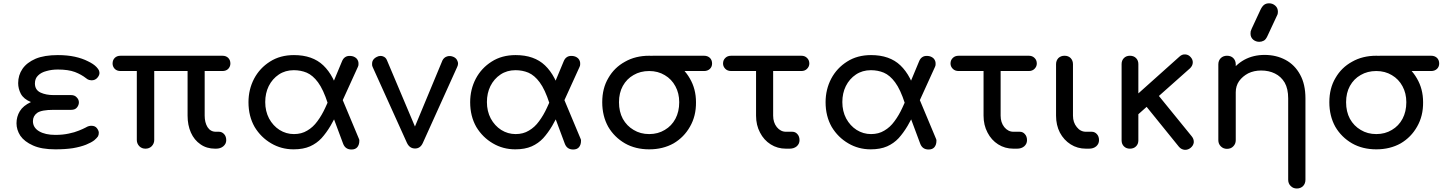

<svg xmlns="http://www.w3.org/2000/svg" viewBox="-20 -875 8535 1130"><path d="M305.7 3.9Q224.6 3.9 174.8 -18.6Q124 -41 99.6 -76.2Q77.1 -111.3 77.1 -149.4Q77.1 -188.5 96.7 -220.7Q116.2 -252.9 162.1 -274.4Q119.1 -292 102.5 -323.2Q86.9 -353.5 86.9 -385.7Q86.9 -432.6 112.3 -469.7Q137.7 -506.8 189.5 -529.3Q241.2 -550.8 320.3 -550.8Q376 -550.8 420.9 -541Q464.8 -531.2 497.1 -514.6Q530.3 -499 547.9 -480.5Q559.6 -467.8 562.5 -460Q565.4 -451.2 565.4 -445.3Q565.4 -431.6 552.7 -417Q540 -402.3 518.6 -402.3Q513.7 -402.3 504.9 -404.3Q495.1 -407.2 487.3 -414.1Q459 -436.5 420.9 -451.2Q381.8 -465.8 320.3 -465.8Q284.2 -465.8 253.9 -457Q222.7 -449.2 204.1 -430.7Q185.5 -413.1 185.5 -383.8Q185.5 -345.7 218.8 -330.1Q251 -315.4 294.9 -315.4Q329.1 -315.4 398.4 -315.4Q419.9 -315.4 431.6 -301.8Q444.3 -289.1 444.3 -272.5Q444.3 -256.8 433.6 -243.2Q422.9 -228.5 398.4 -228.5Q363.3 -228.5 294.9 -228.5Q224.6 -228.5 199.2 -210.9Q173.8 -192.4 173.8 -162.1Q173.8 -124 210 -102.5Q246.1 -81.1 305.7 -81.1Q349.6 -81.1 384.8 -88.9Q418.9 -95.7 444.3 -106.4Q468.8 -116.2 483.4 -124Q495.1 -130.9 502.9 -132.8Q510.7 -134.8 517.6 -134.8Q540 -134.8 550.8 -120.1Q561.5 -105.5 561.5 -93.8Q561.5 -81.1 556.6 -72.3Q550.8 -63.5 535.2 -49.8Q517.6 -36.1 486.3 -23.4Q454.1 -10.7 409.2 -2.9Q364.3 3.9 305.7 3.9Z M835.9 0Q814.5 0 799.8 -14.6Q785.2 -30.3 785.2 -50.8Q785.2 -186.5 785.2 -457Q761.7 -457 689.5 -457Q668 -457 655.3 -469.7Q642.6 -483.4 642.6 -501Q642.6 -521.5 655.3 -534.2Q668 -546.9 689.5 -546.9Q889.6 -546.9 1289.1 -546.9Q1310.5 -546.9 1323.2 -534.2Q1335.9 -521.5 1335.9 -501Q1335.9 -483.4 1323.2 -469.7Q1310.5 -457 1289.1 -457Q1253.9 -457 1184.6 -457Q1184.6 -391.6 1184.6 -194.3Q1184.6 -154.3 1201.2 -127Q1218.8 -99.6 1250 -99.6Q1255.9 -99.6 1268.6 -99.6Q1286.1 -99.6 1298.8 -85.9Q1311.5 -72.3 1311.5 -49.8Q1311.5 -28.3 1293.9 -13.7Q1277.3 0 1251 0Q1250 0 1246.1 0Q1196.3 0 1160.2 -25.4Q1123 -50.8 1103.5 -94.7Q1084 -138.7 1084 -194.3Q1084 -281.2 1084 -457Q1035.2 -457 887.7 -457Q887.7 -355.5 887.7 -50.8Q887.7 -30.3 873 -14.6Q858.4 0 835.9 0Z M1708 3.9Q1635.7 3.9 1576.2 -31.2Q1515.6 -66.4 1478.5 -127.9Q1442.4 -191.4 1442.4 -273.4Q1442.4 -348.6 1475.6 -412.1Q1508.8 -474.6 1569.3 -512.7Q1628.9 -550.8 1710 -550.8Q1819.3 -550.8 1882.8 -490.2Q1947.3 -428.7 1977.5 -309.6Q1955.1 -295.9 1909.2 -266.6Q1882.8 -348.6 1851.6 -390.6Q1821.3 -431.6 1785.2 -447.3Q1750 -461.9 1709 -461.9Q1659.2 -461.9 1621.1 -436.5Q1583 -411.1 1561.5 -368.2Q1541 -326.2 1541 -274.4Q1541 -220.7 1563.5 -177.7Q1586.9 -134.8 1625 -110.4Q1664.1 -85.9 1710 -85.9Q1754.9 -85.9 1788.1 -106.4Q1822.3 -126 1847.7 -161.1Q1874 -196.3 1894.5 -241.2Q1916 -286.1 1934.6 -335Q1947.3 -296.9 1971.7 -221.7Q1948.2 -174.8 1924.8 -133.8Q1900.4 -92.8 1872.1 -61.5Q1843.8 -31.2 1804.7 -13.7Q1764.6 3.9 1708 3.9ZM2048.8 4.9Q2011.7 4.9 1999 -30.3Q1967.8 -113.3 1906.2 -279.3Q1923.8 -293 1976.6 -335Q2005.9 -266.6 2091.8 -59.6Q2093.8 -56.6 2094.7 -51.8Q2094.7 -46.9 2094.7 -44.9Q2094.7 -23.4 2083 -8.8Q2071.3 4.9 2048.8 4.9ZM1961.9 -208Q1947.3 -231.4 1904.3 -301.8Q1925.8 -354.5 1992.2 -512.7Q1999 -530.3 2010.7 -538.1Q2022.5 -546.9 2042 -545.9Q2063.5 -544.9 2078.1 -531.2Q2091.8 -516.6 2089.8 -495.1Q2089.8 -493.2 2088.9 -488.3Q2087.9 -483.4 2085.9 -480.5Q2044.9 -389.6 1961.9 -208Z M2422.9 -1Q2390.6 -1 2375 -34.2Q2307.6 -182.6 2172.9 -481.4Q2168.9 -490.2 2169.9 -499Q2169.9 -506.8 2171.9 -513.7Q2177.7 -530.3 2197.3 -540Q2208 -545.9 2219.7 -545.9Q2225.6 -545.9 2232.4 -543.9Q2251 -538.1 2257.8 -519.5Q2321.3 -371.1 2446.3 -73.2Q2434.6 -73.2 2398.4 -73.2Q2444.3 -184.6 2584 -519.5Q2592.8 -537.1 2611.3 -543Q2629.9 -548.8 2649.4 -540Q2667 -532.2 2672.9 -514.6Q2675.8 -507.8 2675.8 -501Q2675.8 -491.2 2670.9 -481.4Q2603.5 -332 2468.8 -34.2Q2454.1 -1 2422.9 -1Z M3012.7 3.9Q2940.4 3.9 2880.9 -31.2Q2820.3 -66.4 2783.2 -127.9Q2747.1 -191.4 2747.1 -273.4Q2747.1 -348.6 2780.3 -412.1Q2813.5 -474.6 2874 -512.7Q2933.6 -550.8 3014.6 -550.8Q3124 -550.8 3187.5 -490.2Q3252 -428.7 3282.2 -309.6Q3259.8 -295.9 3213.9 -266.6Q3187.5 -348.6 3156.2 -390.6Q3126 -431.6 3089.8 -447.3Q3054.7 -461.9 3013.7 -461.9Q2963.9 -461.9 2925.8 -436.5Q2887.7 -411.1 2866.2 -368.2Q2845.7 -326.2 2845.7 -274.4Q2845.7 -220.7 2868.2 -177.7Q2891.6 -134.8 2929.7 -110.4Q2968.8 -85.9 3014.6 -85.9Q3059.6 -85.9 3092.8 -106.4Q3127 -126 3152.3 -161.1Q3178.7 -196.3 3199.2 -241.2Q3220.7 -286.1 3239.3 -335Q3252 -296.9 3276.4 -221.7Q3252.9 -174.8 3229.5 -133.8Q3205.1 -92.8 3176.8 -61.5Q3148.4 -31.2 3109.4 -13.7Q3069.3 3.9 3012.7 3.9ZM3353.5 4.9Q3316.4 4.9 3303.7 -30.3Q3272.5 -113.3 3210.9 -279.3Q3228.5 -293 3281.2 -335Q3310.5 -266.6 3396.5 -59.6Q3398.4 -56.6 3399.4 -51.8Q3399.4 -46.9 3399.4 -44.9Q3399.4 -23.4 3387.7 -8.8Q3376 4.9 3353.5 4.9ZM3266.6 -208Q3252 -231.4 3209 -301.8Q3230.5 -354.5 3296.9 -512.7Q3303.7 -530.3 3315.4 -538.1Q3327.1 -546.9 3346.7 -545.9Q3368.2 -544.9 3382.8 -531.2Q3396.5 -516.6 3394.5 -495.1Q3394.5 -493.2 3393.6 -488.3Q3392.6 -483.4 3390.6 -480.5Q3349.6 -389.6 3266.6 -208Z M3800.8 3.9Q3719.7 3.9 3658.2 -31.2Q3595.7 -67.4 3559.6 -128.9Q3524.4 -192.4 3524.4 -273.4Q3524.4 -355.5 3560.5 -416Q3595.7 -477.5 3658.2 -511.7Q3719.7 -546.9 3800.8 -546.9Q3880.9 -546.9 3943.4 -510.7Q4004.9 -474.6 4040 -413.1Q4076.2 -351.6 4076.2 -273.4Q4077.1 -192.4 4041 -129.9Q4005.9 -67.4 3944.3 -31.2Q3881.8 3.9 3800.8 3.9ZM3800.8 -85.9Q3852.5 -85.9 3892.6 -110.4Q3932.6 -133.8 3955.1 -175.8Q3977.5 -217.8 3977.5 -273.4Q3977.5 -326.2 3955.1 -367.2Q3932.6 -409.2 3892.6 -432.6Q3852.5 -457 3800.8 -457Q3749 -457 3709 -433.6Q3668.9 -411.1 3645.5 -369.1Q3623 -328.1 3623 -273.4Q3623 -217.8 3645.5 -175.8Q3668.9 -133.8 3709 -110.4Q3749 -85.9 3800.8 -85.9ZM3823.2 -457Q3801.8 -457 3789.1 -469.7Q3776.4 -483.4 3776.4 -501Q3776.4 -521.5 3789.1 -534.2Q3801.8 -546.9 3823.2 -546.9Q3922.9 -546.9 4124 -546.9Q4144.5 -546.9 4158.2 -534.2Q4170.9 -521.5 4170.9 -501Q4170.9 -482.4 4158.2 -469.7Q4144.5 -457 4124 -457Q4023.4 -457 3823.2 -457Z M4605.5 0Q4555.7 0 4515.6 -25.4Q4475.6 -50.8 4453.1 -94.7Q4429.7 -138.7 4429.7 -194.3Q4429.7 -281.2 4429.7 -457Q4393.6 -457 4283.2 -457Q4261.7 -457 4249 -469.7Q4235.4 -483.4 4235.4 -501Q4235.4 -521.5 4249 -534.2Q4261.7 -546.9 4283.2 -546.9Q4420.9 -546.9 4696.3 -546.9Q4716.8 -546.9 4729.5 -534.2Q4743.2 -521.5 4743.2 -501Q4743.2 -483.4 4729.5 -469.7Q4716.8 -457 4696.3 -457Q4640.6 -457 4530.3 -457Q4530.3 -391.6 4530.3 -194.3Q4530.3 -154.3 4551.8 -127Q4574.2 -99.6 4605.5 -99.6Q4618.2 -99.6 4642.6 -99.6Q4661.1 -99.6 4672.9 -85.9Q4685.5 -72.3 4685.5 -49.8Q4685.5 -28.3 4668.9 -13.7Q4652.3 0 4627 0Q4620.1 0 4605.5 0Z M5104.5 3.9Q5032.2 3.9 4972.7 -31.2Q4912.1 -66.4 4875 -127.9Q4838.9 -191.4 4838.9 -273.4Q4838.9 -348.6 4872.1 -412.1Q4905.3 -474.6 4965.8 -512.7Q5025.4 -550.8 5106.4 -550.8Q5215.8 -550.8 5279.3 -490.2Q5343.8 -428.7 5374 -309.6Q5351.6 -295.9 5305.7 -266.6Q5279.3 -348.6 5248 -390.6Q5217.8 -431.6 5181.6 -447.3Q5146.5 -461.9 5105.5 -461.9Q5055.7 -461.9 5017.6 -436.5Q4979.5 -411.1 4958 -368.2Q4937.5 -326.2 4937.5 -274.4Q4937.5 -220.7 4960 -177.7Q4983.4 -134.8 5021.5 -110.4Q5060.5 -85.9 5106.4 -85.9Q5151.4 -85.9 5184.6 -106.4Q5218.8 -126 5244.1 -161.1Q5270.5 -196.3 5291 -241.2Q5312.5 -286.1 5331.1 -335Q5343.8 -296.9 5368.2 -221.7Q5344.7 -174.8 5321.3 -133.8Q5296.9 -92.8 5268.6 -61.5Q5240.2 -31.2 5201.2 -13.7Q5161.1 3.9 5104.5 3.9ZM5445.3 4.9Q5408.2 4.9 5395.5 -30.3Q5364.3 -113.3 5302.7 -279.3Q5320.3 -293 5373 -335Q5402.3 -266.6 5488.3 -59.6Q5490.2 -56.6 5491.2 -51.8Q5491.2 -46.9 5491.2 -44.9Q5491.2 -23.4 5479.5 -8.8Q5467.8 4.9 5445.3 4.9ZM5358.4 -208Q5343.8 -231.4 5300.8 -301.8Q5322.3 -354.5 5388.7 -512.7Q5395.5 -530.3 5407.2 -538.1Q5418.9 -546.9 5438.5 -545.9Q5460 -544.9 5474.6 -531.2Q5488.3 -516.6 5486.3 -495.1Q5486.3 -493.2 5485.4 -488.3Q5484.4 -483.4 5482.4 -480.5Q5441.4 -389.6 5358.4 -208Z M5944.3 0Q5894.5 0 5854.5 -25.4Q5814.5 -50.8 5792 -94.7Q5768.6 -138.7 5768.6 -194.3Q5768.6 -281.2 5768.6 -457Q5732.4 -457 5622.1 -457Q5600.6 -457 5587.9 -469.7Q5574.2 -483.4 5574.2 -501Q5574.2 -521.5 5587.9 -534.2Q5600.6 -546.9 5622.1 -546.9Q5759.8 -546.9 6035.2 -546.9Q6055.7 -546.9 6068.4 -534.2Q6082 -521.5 6082 -501Q6082 -483.4 6068.4 -469.7Q6055.7 -457 6035.2 -457Q5979.5 -457 5869.1 -457Q5869.1 -391.6 5869.1 -194.3Q5869.1 -154.3 5890.6 -127Q5913.1 -99.6 5944.3 -99.6Q5957 -99.6 5981.4 -99.6Q6000 -99.6 6011.7 -85.9Q6024.4 -72.3 6024.4 -49.8Q6024.4 -28.3 6007.8 -13.7Q5991.2 0 5965.8 0Q5959 0 5944.3 0Z M6371.1 0Q6321.3 0 6281.2 -25.4Q6241.2 -50.8 6217.8 -94.7Q6195.3 -138.7 6195.3 -194.3Q6195.3 -294.9 6195.3 -497.1Q6195.3 -518.6 6209 -533.2Q6223.6 -546.9 6245.1 -546.9Q6267.6 -546.9 6281.2 -533.2Q6294.9 -518.6 6294.9 -497.1Q6294.9 -396.5 6294.9 -194.3Q6294.9 -154.3 6317.4 -127Q6338.9 -99.6 6371.1 -99.6Q6382.8 -99.6 6405.3 -99.6Q6422.9 -99.6 6435.5 -85.9Q6448.2 -72.3 6448.2 -49.8Q6448.2 -28.3 6431.6 -13.7Q6415 0 6389.6 0Q6382.8 0 6371.1 0Z M6676.8 -200.2Q6662.1 -216.8 6615.2 -267.6Q6692.4 -336.9 6921.9 -542Q6936.5 -555.7 6954.1 -554.7Q6955.1 -554.7 6956.1 -554.7Q6974.6 -553.7 6987.3 -539.1Q7001 -524.4 7000 -505.9Q6999 -488.3 6984.4 -473.6Q6881.8 -382.8 6676.8 -200.2ZM6629.9 0Q6608.4 0 6594.7 -13.7Q6581.1 -27.3 6581.1 -48.8Q6581.1 -198.2 6581.1 -498Q6581.1 -519.5 6594.7 -533.2Q6608.4 -546.9 6629.9 -546.9Q6652.3 -546.9 6666 -533.2Q6679.7 -519.5 6679.7 -498Q6679.7 -348.6 6679.7 -48.8Q6679.7 -27.3 6666 -13.7Q6652.3 0 6629.9 0ZM6987.3 -4.9Q6972.7 6.8 6956.1 6.8Q6954.1 6.8 6952.1 6.8Q6932.6 4.9 6918.9 -10.7Q6851.6 -94.7 6715.8 -261.7Q6733.4 -278.3 6786.1 -328.1Q6837.9 -263.7 6994.1 -72.3Q7005.9 -57.6 7005.9 -41Q7005.9 -39.1 7005.9 -37.1Q7003.9 -18.6 6987.3 -4.9Z M7612.3 234.4Q7590.8 234.4 7576.2 219.7Q7561.5 205.1 7561.5 182.6Q7561.5 23.4 7561.5 -295.9Q7561.5 -352.5 7541 -388.7Q7519.5 -424.8 7483.4 -442.4Q7448.2 -460 7402.3 -460Q7360.4 -460 7326.2 -443.4Q7293 -425.8 7272.5 -397.5Q7252.9 -369.1 7252.9 -332Q7231.4 -332 7189.5 -332Q7189.5 -394.5 7219.7 -444.3Q7251 -494.1 7303.7 -523.4Q7356.4 -551.8 7422.9 -551.8Q7491.2 -551.8 7545.9 -522.5Q7600.6 -493.2 7631.8 -435.5Q7663.1 -378.9 7663.1 -295.9Q7663.1 -136.7 7663.1 182.6Q7663.1 205.1 7649.4 219.7Q7634.8 234.4 7612.3 234.4ZM7201.2 1Q7179.7 1 7165 -13.7Q7150.4 -28.3 7150.4 -49.8Q7150.4 -198.2 7150.4 -496.1Q7150.4 -518.6 7165 -533.2Q7179.7 -546.9 7201.2 -546.9Q7224.6 -546.9 7238.3 -533.2Q7252.9 -518.6 7252.9 -496.1Q7252.9 -347.7 7252.9 -49.8Q7252.9 -28.3 7238.3 -13.7Q7224.6 1 7201.2 1ZM7391.6 -628.9Q7371.1 -628.9 7355.5 -641.6Q7339.8 -655.3 7339.8 -676.8Q7339.8 -683.6 7340.8 -690.4Q7342.8 -696.3 7346.7 -706.1Q7364.3 -743.2 7398.4 -817.4Q7408.2 -837.9 7419.9 -846.7Q7431.6 -855.5 7449.2 -855.5Q7469.7 -855.5 7485.4 -841.8Q7501 -828.1 7501 -805.7Q7501 -800.8 7500 -794.9Q7499 -789.1 7495.1 -782.2Q7476.6 -742.2 7439.5 -663.1Q7429.7 -641.6 7418 -635.7Q7405.3 -628.9 7391.6 -628.9Z M8080.1 3.9Q7999 3.9 7937.5 -31.2Q7875 -67.4 7838.9 -128.9Q7803.7 -192.4 7803.7 -273.4Q7803.7 -355.5 7839.8 -416Q7875 -477.5 7937.5 -511.7Q7999 -546.9 8080.1 -546.9Q8160.2 -546.9 8222.7 -510.7Q8284.2 -474.6 8319.3 -413.1Q8355.5 -351.6 8355.5 -273.4Q8356.4 -192.4 8320.3 -129.9Q8285.2 -67.4 8223.6 -31.2Q8161.1 3.9 8080.1 3.9ZM8080.1 -85.9Q8131.8 -85.9 8171.9 -110.4Q8211.9 -133.8 8234.4 -175.8Q8256.8 -217.8 8256.8 -273.4Q8256.8 -326.2 8234.4 -367.2Q8211.9 -409.2 8171.9 -432.6Q8131.8 -457 8080.1 -457Q8028.3 -457 7988.3 -433.6Q7948.2 -411.1 7924.8 -369.1Q7902.3 -328.1 7902.3 -273.4Q7902.3 -217.8 7924.8 -175.8Q7948.2 -133.8 7988.3 -110.4Q8028.3 -85.9 8080.1 -85.9ZM8102.5 -457Q8081.1 -457 8068.4 -469.7Q8055.7 -483.4 8055.7 -501Q8055.7 -521.5 8068.4 -534.2Q8081.1 -546.9 8102.5 -546.9Q8202.1 -546.9 8403.3 -546.9Q8423.8 -546.9 8437.5 -534.2Q8450.2 -521.5 8450.2 -501Q8450.2 -482.4 8437.5 -469.7Q8423.8 -457 8403.3 -457Q8302.7 -457 8102.5 -457Z"/></svg>

Font: Abed
Style: Bold
Weight: 700
Designer: Johan Aakerlund
Version: Version 3.105